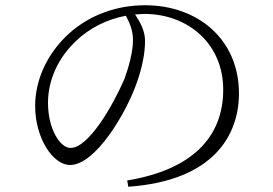

<svg xmlns="http://www.w3.org/2000/svg" viewBox="-20 -711 1040 732"><path d="M495 -656 530 -658C696 -658 831 -545 831 -369C831 -185 708 -63 465 -23L469 1C793 -22 891 -194 891 -355C891 -561 734 -691 533 -691C429 -691 326 -657 244 -584C162 -510 114 -409 114 -307C114 -184 182 -82 247 -82C344 -82 461 -279 502 -397C522 -454 533 -508 533 -555C533 -592 516 -624 495 -656ZM460 -651C476 -620 487 -594 487 -558C487 -514 471 -455 454 -409C410 -308 318 -147 249 -147C209 -147 163 -219 163 -319C163 -408 203 -491 268 -553C320 -604 389 -638 460 -651Z"/></svg>

Font: Noto Serif JP Light
Style: Regular
Weight: 300
Designer: Ryoko NISHIZUKA 西塚涼子 (kana & ideographs); Frank Grießhammer (Latin, Greek & Cyrillic); Wenlong ZHANG 张文龙 (bopomofo); San
Foundry: Adobe
Version: Version 2.001;hotconv 1.1.0;makeotfexe 2.6.0